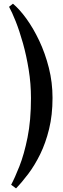

<svg xmlns="http://www.w3.org/2000/svg" viewBox="-20 -842 350 1060"><path d="M68.5 198 41.5 178Q61.5 141 87.2 76Q113 11 132 -82.8Q151 -176.5 151 -300.5Q151 -379.5 138.5 -457Q126 -534.5 106.8 -603Q87.5 -671.5 66.8 -723.8Q46 -776 30 -804.5L51.5 -821.5Q87.5 -791.5 125.8 -738.8Q164 -686 196.8 -616.8Q229.5 -547.5 249.8 -467.2Q270 -387 270 -301.5Q270 -207 251 -129.5Q232 -52 201.8 9.5Q171.5 71 136.2 117.8Q101 164.5 68.5 198Z"/></svg>

Font: Libre Caslon Text SemiBold
Style: Regular
Weight: 600
Designer: Pablo Impallari, Rodrigo Fuenzalida, Katja Schimmel
Foundry: Pablo Impallari, Rodrigo Fuenzalida
Version: Version 2.000